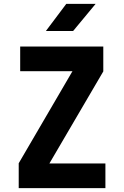

<svg xmlns="http://www.w3.org/2000/svg" viewBox="-20 -970 640 990"><path d="M76.5 0V-128.2L353.7 -603H84.1V-730H512.6V-601.8L234.6 -127H523.5V0ZM216.5 -810 321.7 -950H473L356.9 -810Z"/></svg>

Font: JetBrains Mono
Style: Regular
Weight: 400
Monospace: yes
Designer: Philipp Nurullin, Konstantin Bulenkov
Foundry: JetBrains
Version: Version 2.305